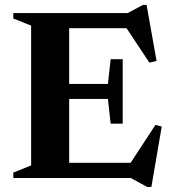

<svg xmlns="http://www.w3.org/2000/svg" viewBox="-20 -723 700 780"><path d="M34 0V-22L106.5 -51V-619L34 -648V-670H499L560.5 -703H575.5L616 -475.5L587 -468.5L494 -608.5H261V-382H418.5L429.5 -482.5H478.5V-220.5H429.5L418.5 -321H261V-61.5H510.5L611.5 -215.5L637 -209L595 36.5H578L511 0Z"/></svg>

Font: Newsreader Text
Style: Bold
Weight: 700
Designer: Hugues Gentile
Foundry: Production Type
Version: Version 1.001